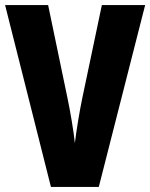

<svg xmlns="http://www.w3.org/2000/svg" viewBox="-20 -734 590 754"><path d="M550 -714H380L303 -348C293 -301 279 -215 274 -172C270 -215 255 -302 245 -349L169 -714H0L180 0H368Z"/></svg>

Font: Noto Sans Bengali ExtraCondensed ExtraBold
Style: Regular
Weight: 800
Width: 2
Designer: Joana Ranito - Universal Thirst; Jelle Bosma - Monotype Design Team
Foundry: Universal Thirst ehf.
Version: Version 3.000